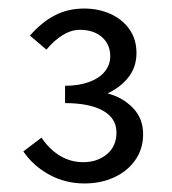

<svg xmlns="http://www.w3.org/2000/svg" viewBox="-20 -862 407 454"><path d="M176.8 -478.5Q210 -478.5 232.7 -497.3Q255.4 -516.1 255.4 -548.8Q255.4 -582.5 223.4 -600.3Q191.4 -618.2 133.8 -618.2V-659.2Q166.5 -659.2 190.9 -668.2Q215.3 -677.2 228 -693.1Q240.7 -709 240.7 -729Q240.7 -757.3 220.9 -774.4Q201.2 -791.5 168.9 -791.5Q148.4 -791.5 127.9 -778.8Q107.4 -766.1 89.8 -744.6L50.8 -777.8Q78.1 -809.1 109.1 -825.4Q140.1 -841.8 179.2 -841.8Q212.9 -841.8 241.2 -829.1Q269.5 -816.4 286.1 -792.7Q302.7 -769 302.7 -736.8Q302.7 -704.1 284.4 -680.2Q266.1 -656.2 234.4 -641.1Q270 -631.8 294.2 -606.9Q318.4 -582 318.4 -544.9Q318.4 -509.8 299.8 -483.4Q281.2 -457 249.8 -442.6Q218.3 -428.2 180.2 -428.2Q134.3 -428.2 96.4 -449Q58.6 -469.7 35.2 -503.9L78.1 -536.6Q96.7 -508.8 121.8 -493.7Q147 -478.5 176.8 -478.5Z"/></svg>

Font: Varta
Style: Regular
Weight: 400
Designer: Joana Correia, Viktoriya Grabowska, Eben Sorkin
Foundry: Sorkin Type
Version: Version 1.002; ttfautohint (v1.3) -l 8 -r 24 -G 200 -x 12 -H